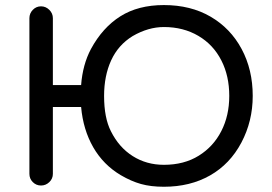

<svg xmlns="http://www.w3.org/2000/svg" viewBox="-20 -712 1051 743"><path d="M447.3 -34.2Q379.9 -74.2 340.8 -142.1Q301.8 -210 293.9 -297.9H184.6V-39.1Q184.6 -20.5 170.9 -7.3Q157.2 5.9 138.7 5.9Q120.1 5.9 106.9 -7.3Q93.8 -20.5 93.8 -39.1V-641.6Q93.8 -660.2 106.9 -673.8Q120.1 -687.5 138.7 -687.5Q157.2 -687.5 170.9 -673.8Q184.6 -660.2 184.6 -641.6V-382.8H293.9Q299.8 -461.9 332 -522.5Q377 -605.5 445.8 -648.9Q514.6 -692.4 614.3 -692.4Q717.8 -692.4 794.9 -647.5Q872.1 -602.5 915 -522.5Q958 -442.4 958 -340.8Q958 -243.2 914.1 -160.2Q870.1 -77.1 793 -33.2Q715.8 10.7 614.3 10.7Q563.5 10.7 525.4 0Q487.3 -10.7 447.3 -34.2ZM409.2 -204.1Q440.4 -141.6 493.7 -107.9Q546.9 -74.2 614.3 -74.2Q692.4 -74.2 749 -109.4Q805.7 -144.5 836.4 -204.6Q867.2 -264.6 867.2 -340.8Q867.2 -418 836.9 -477.5Q805.7 -539.1 747.6 -573.2Q689.5 -607.4 614.3 -607.4Q553.7 -607.4 493.2 -572.3Q437.5 -538.1 410.2 -478.5Q382.8 -418.9 382.8 -340.8Q382.8 -255.9 409.2 -204.1Z"/></svg>

Font: jf-openhuninn-2.0
Style: Regular
Weight: 400
Designer: [Kosugi Maru]
Designed by MOTOYA      

[Varela Round]
Joe Prince (Latin component); Avraham Cornfeld (Hebrew component)
Foundry: justfont CO.,LTD.
Version: 2.0